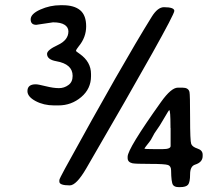

<svg xmlns="http://www.w3.org/2000/svg" viewBox="-20 -727 863 755"><path d="M586.9 -140.6H619.6Q650.9 -140.6 650.9 -152.8V-222.7L650.4 -225.1V-229.5Q650.4 -293.9 645.5 -293.9Q643.6 -293.9 624.8 -261.2Q606 -228.5 596.4 -216.1Q586.9 -203.6 580.1 -189.5Q573.2 -175.3 566.4 -167.5Q559.6 -159.7 557.9 -156.7Q556.2 -153.8 552.2 -149.2Q548.3 -144.5 548.3 -143.6V-142.6Q548.3 -140.6 586.9 -140.6ZM210 -312.5H192.4Q151.9 -312.5 119.9 -329.6Q87.9 -346.7 87.9 -368.7Q87.9 -395.5 120.6 -395.5Q129.9 -395.5 160.2 -387.9Q190.4 -380.4 211.9 -380.4Q232.4 -380.4 249 -392.6Q265.6 -404.3 265.6 -428.7Q265.6 -475.1 201.2 -486.3Q165 -492.7 165 -515.1Q165 -530.3 207 -549.8Q249 -569.3 249 -603.5Q249 -619.6 234.1 -629.4Q219.2 -639.2 188.5 -639.2L122.6 -629.4Q100.6 -629.4 100.6 -650.9Q100.6 -672.4 138.7 -689.5Q176.8 -706.5 217.3 -706.5H226.6Q271.5 -706.5 295.2 -686.8Q318.8 -667 318.8 -623.5Q318.8 -580.1 289.6 -544.9Q278.8 -531.7 278.8 -526.4Q278.8 -525.4 293.5 -515.1Q337.9 -483.9 337.9 -436V-427.2Q337.9 -377.9 299.3 -345.2Q260.7 -312.5 210 -312.5ZM624.5 -698.7Q665.5 -698.7 665.5 -684.1Q665.5 -661.1 319.3 -64.9Q280.3 2 254.4 2Q213.4 2 213.4 -12.7V-19Q213.4 -23.4 235.8 -64.5Q460 -473.1 576.7 -661.1Q600.1 -698.7 624.5 -698.7ZM679.2 -382.3H697.8Q721.2 -382.3 725.1 -365.2Q727.5 -355 727.5 -263.9Q727.5 -172.9 731.9 -161.1Q736.3 -149.4 756.6 -142.8Q776.9 -136.2 776.9 -118.7V-113.3Q776.9 -88.9 747.1 -79.6Q727.5 -73.2 727.5 -41.7Q727.5 -10.3 719.5 -0.7Q711.4 8.8 688.5 8.8H682.6Q666 8.8 660.2 0Q653.3 -10.3 652.8 -56.6Q652.8 -73.7 640.9 -78.1Q628.9 -82.5 570.1 -82.5Q511.2 -82.5 500.5 -85Q481.9 -89.4 481.9 -105.5V-110.8Q481.9 -142.1 613.3 -326.2Q653.3 -382.3 679.2 -382.3Z"/></svg>

Font: Averia Sans Libre
Style: Regular
Weight: 400
Version: Version 1.002